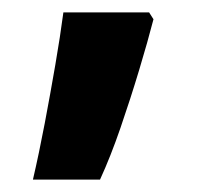

<svg xmlns="http://www.w3.org/2000/svg" viewBox="-20 -154 333 309"><path d="M227 -123Q218 -88 204 -41.5Q190 5 174 51.5Q158 98 141 135H33Q43 92 52 44.5Q61 -3 69 -49.5Q77 -96 82 -134H220Z"/></svg>

Font: Noto Sans Symbols
Style: Bold
Weight: 700
Version: Version 2.002